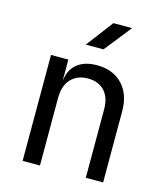

<svg xmlns="http://www.w3.org/2000/svg" viewBox="-116 -874 832 963"><g transform="rotate(15 300.0 -392.5)"><path d="M92 0V-550H182V-445H183Q190 -500 228 -530Q266 -560 329 -560Q412 -560 461 -509Q510 -458 510 -370V0H420V-354Q420 -417 388.5 -450.5Q357 -484 303 -484Q247 -484 214.5 -449Q182 -414 182 -350V0ZM247 -645 353 -785H450L339 -645Z"/></g></svg>

Font: JetBrainsMonoNL NFM
Style: Regular
Weight: 400
Monospace: yes
Designer: Philipp Nurullin, Konstantin Bulenkov
Foundry: JetBrains
Version: Version 2.304; ttfautohint (v1.8.4.7-5d5b);Nerd Fonts 3.3.0